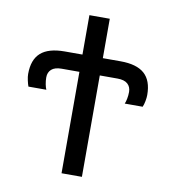

<svg xmlns="http://www.w3.org/2000/svg" viewBox="-81 -784 761 854"><g transform="rotate(10 300.0 -357.0)"><path d="M254 -458H174Q143 -458 128 -444.5Q113 -431 113 -408Q113 -393 116 -377.5Q119 -362 123 -354H42Q38 -365 34.5 -381Q31 -397 31 -409Q31 -474 66 -505Q101 -536 174 -536H254V-714H346V-536H426Q499 -536 534 -505Q569 -474 569 -409Q569 -397 566 -381Q563 -365 558 -354H477Q481 -362 484 -377.5Q487 -393 487 -408Q487 -431 472 -444.5Q457 -458 426 -458H346V0H254Z"/></g></svg>

Font: Noto Sans Mono UI
Style: Regular
Weight: 400
Monospace: yes
Designer: Monotype Design team
Foundry: Monotype Imaging Inc.
Version: Version 1.000